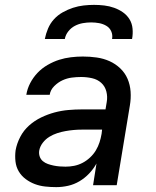

<svg xmlns="http://www.w3.org/2000/svg" viewBox="-20 -760 640 788"><path d="M211 8Q188 8 165.5 5.5Q143 3 123 -4.5Q103 -12 85.5 -25Q68 -38 57 -56.5Q46 -75 43.5 -97.5Q41 -120 44 -143Q49 -171 63 -198Q77 -225 99.5 -245Q122 -265 149 -278Q176 -291 204 -298.5Q232 -306 260.5 -308.5Q289 -311 316 -311H413L418 -341Q422 -363 416.5 -384.5Q411 -406 395.5 -420Q380 -434 358 -439Q336 -444 313 -444Q294 -444 274.5 -441.5Q255 -439 236.5 -430.5Q218 -422 202.5 -406.5Q187 -391 184 -371H88Q92 -396 104 -419Q116 -442 134 -461Q152 -480 175.5 -493.5Q199 -507 222.5 -514.5Q246 -522 271 -525Q296 -528 320 -528Q349 -528 377 -524Q405 -520 429.5 -509Q454 -498 473.5 -479.5Q493 -461 503.5 -436.5Q514 -412 516 -384Q518 -356 513 -327L459 0H362L376 -89Q364 -67 346 -48Q328 -29 306 -16Q284 -3 259.5 2.5Q235 8 211 8ZM249 -76Q267 -76 284.5 -79.5Q302 -83 318.5 -91.5Q335 -100 349.5 -113.5Q364 -127 373.5 -143Q383 -159 388.5 -176Q394 -193 397 -211L399 -228H316Q299 -228 282.5 -226.5Q266 -225 249 -222Q232 -219 215 -213.5Q198 -208 182.5 -198.5Q167 -189 155.5 -174Q144 -159 141 -142Q139 -129 143 -117.5Q147 -106 156 -98.5Q165 -91 176.5 -87Q188 -83 200 -80.5Q212 -78 224.5 -77Q237 -76 249 -76ZM164 -600Q168 -621 177 -642.5Q186 -664 201.5 -681Q217 -698 237.5 -709.5Q258 -721 279.5 -728Q301 -735 323 -737.5Q345 -740 366 -740Q387 -740 408 -737.5Q429 -735 448.5 -728Q468 -721 484.5 -709.5Q501 -698 511.5 -681Q522 -664 524 -642.5Q526 -621 522 -600H440Q443 -617 436.5 -631.5Q430 -646 416.5 -654Q403 -662 387 -665Q371 -668 354 -668Q337 -668 320 -665Q303 -662 287.5 -654Q272 -646 260.5 -631.5Q249 -617 246 -600Z"/></svg>

Font: Iosevka Aile Medium
Style: Italic
Weight: 500
Italic angle: -9°
Designer: Belleve Invis
Foundry: Belleve Invis
Version: Version 31.1.0; ttfautohint (v1.8.4)